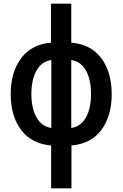

<svg xmlns="http://www.w3.org/2000/svg" viewBox="-20 -780 664 1040"><path d="M257 240V8Q151 -1 94.5 -76Q38 -151 38 -270Q38 -389 94.5 -464.5Q151 -540 256 -549V-760H366V-549Q472 -540 528.5 -465Q585 -390 585 -270Q585 -151 529 -76Q473 -1 367 8V240ZM473 -271Q473 -350 445 -399Q417 -448 366 -455V-87Q417 -94 445 -143Q473 -192 473 -271ZM150 -271Q150 -192 178.5 -143Q207 -94 258 -87V-455Q207 -448 178.5 -399Q150 -350 150 -271Z"/></svg>

Font: Noto Sans ExtraCondensed SemiBold
Style: Regular
Weight: 600
Width: 2
Designer: Monotype Design Team
Foundry: Monotype Imaging Inc.
Version: Version 2.013; ttfautohint (v1.8.4.7-5d5b)